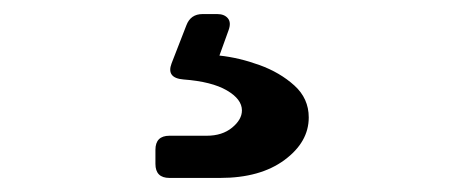

<svg xmlns="http://www.w3.org/2000/svg" viewBox="-20 -43 640 273"><path d="M221 210Q201 210 201 190V170Q201 150 221 150H274Q296 150 310 138.5Q324 127 324 114Q324 98 302.5 85.5Q281 73 241 70Q216 68 224 47L245 -7Q251 -23 268 -23H289Q299 -23 304 -17Q309 -11 305 0L292 36Q320 39 349 49.5Q378 60 398.5 78.5Q419 97 419 124Q419 159 384.5 184.5Q350 210 293 210Z"/></svg>

Font: Pitagon Sans Mono SemiBold
Style: Regular
Weight: 600
Monospace: yes
Designer: Travis Tran
Foundry: Pitagon
Version: Version 1.001; ttfautohint (v1.8.4.7-5d5b);gftools[0.9.26]